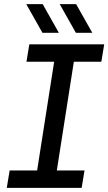

<svg xmlns="http://www.w3.org/2000/svg" viewBox="-20 -916 528 936"><path d="M13 0 27 -85H161L244 -615H109L123 -700H488L474 -615H340L257 -85H392L378 0ZM350 -756 271 -896H351L430 -756ZM187 -756 108 -896H188L267 -756Z"/></svg>

Font: MuseoModerno
Style: Italic
Weight: 400
Italic angle: -9°
Designer: Pablo Cosgaya, Héctor Gatti, Marcela Romero, and the Authors of The MuseoModerno Project.
Foundry: Omnibus-Type Team
Version: Version 1.003